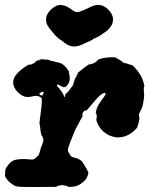

<svg xmlns="http://www.w3.org/2000/svg" viewBox="-27 -728 610 784"><path d="M421 -494Q435 -495 445 -493L451 -491Q450 -490 450 -490Q450 -488 456 -487Q457 -487 458 -486Q458 -485 460.5 -484Q463 -483 463.5 -483Q464 -483 464.5 -482Q465 -481 466 -480Q469 -479 474 -474Q477 -473 478 -472Q484 -469 486 -470Q487 -470 487 -469.5Q487 -469 489 -469Q491 -469 492 -468.5Q493 -468 494.5 -467.5Q496 -467 498 -466Q500 -465 502 -465Q504 -465 505 -464Q508 -462 511 -462Q512 -463 514.5 -461Q517 -459 520.5 -455.5Q524 -452 526 -449Q540 -434 551 -413Q553 -409 555 -403.5Q557 -398 558.5 -393.5Q560 -389 561 -384.5Q562 -380 562.5 -377.5Q563 -375 562 -375Q561 -375 561 -373Q559 -369 561 -349Q562 -340 561.5 -336.5Q561 -333 561 -329.5Q561 -326 560.5 -323.5Q560 -321 559 -317Q557 -293 547 -276Q540 -262 540 -260Q540 -259 541 -255Q544 -240 538 -223Q537 -219 537 -218.5Q537 -218 535 -214Q533 -210 534 -210Q536 -209 525 -198Q506 -179 482 -171Q472 -168 459 -167Q447 -166 434 -170Q422 -173 410 -180Q381 -198 370 -227Q368 -230 367 -236L366 -241L367 -243Q368 -245 368 -252Q368 -259 367.5 -261.5Q367 -264 365.5 -264Q364 -264 364 -264Q364 -269 366 -277Q368 -287 374 -298Q380 -309 393 -326Q403 -339 404 -343Q405 -346 403.5 -347.5Q402 -349 399 -349Q394 -348 386 -342Q376 -334 367 -324Q362 -319 354 -309Q339 -292 331 -282Q326 -275 325 -277Q324 -279 319 -276Q317 -274 315 -273Q312 -270 311 -267Q311 -265 310 -263Q308 -256 310 -255Q311 -255 310 -253.5Q309 -252 308.5 -250Q308 -248 305 -244Q298 -233 293 -221Q289 -215 287 -211Q277 -193 258 -143Q251 -124 250 -117Q250 -111 254 -104Q257 -99 259 -96Q262 -88 274 -85Q285 -83 295 -78Q306 -72 309 -67Q310 -65 312.5 -61.5Q315 -58 317 -55Q324 -42 326 -40Q327 -38 328 -35Q331 -29 332 -28Q336 -27 331 -11Q329 -4 322 6Q316 13 305 21Q289 34 264 35Q251 36 250 34Q250 32 240 30Q233 29 231 28.5Q229 28 227 28Q223 28 210 31Q204 33 204 34Q204 35 202 35Q200 35 135.5 35.5Q71 36 62 35Q41 35 30 29Q25 26 16 19Q3 9 -5 -6L-7 -10V-13Q-6 -16 -6 -21Q-6 -38 -1 -44Q1 -46 4 -51Q17 -70 34 -75Q60 -81 95 -77Q109 -75 114 -80Q116 -81 116 -81Q117 -81 118 -83Q119 -84 119 -84Q120 -84 120 -84V-85Q120 -85 121 -85.5Q122 -86 122 -86Q122 -87 122 -87Q123 -87 124 -88Q125 -89 125 -89Q125 -89 125.5 -89Q126 -89 126 -90Q127 -91 127 -91L130 -93Q130 -93 130.5 -94Q131 -95 132.5 -99Q134 -103 135.5 -108.5Q137 -114 139 -121Q141 -128 143.5 -133.5Q146 -139 147 -142.5Q148 -146 149 -148.5Q150 -151 150 -157Q150 -163 149 -163.5Q148 -164 148 -165L147 -166V-167Q148 -170 144 -173L143 -175Q141 -179 141 -180Q141 -181 140.5 -183Q140 -185 139.5 -188.5Q139 -192 138.5 -193.5Q138 -195 138 -197Q138 -204 137.5 -204Q137 -204 137 -208Q136 -221 134 -221L135 -232V-233Q136 -244 136.5 -247.5Q137 -251 138 -257Q139 -263 139.5 -270Q140 -277 141 -282Q142 -287 142 -291Q142 -295 143 -302Q145 -319 143 -326Q141 -331 130 -335Q120 -338 108 -335Q96 -332 87 -332Q80 -332 76 -333Q62 -337 51 -347Q41 -355 37 -362Q31 -371 28 -380Q22 -406 45 -430Q65 -450 90 -464L95 -465Q95 -464 96 -464Q98 -463 107 -468Q110 -469 114 -471.5Q118 -474 120.5 -475.5Q123 -477 123 -477Q123 -477 119 -476Q113 -475 114 -476Q116 -477 121 -479Q138 -486 152 -488H154H153Q151 -487 148 -486L145 -485H156Q167 -485 166 -485L173 -483Q176 -482 176 -482L178 -481Q180 -481 180 -480Q183 -478 188 -478L187 -479L194 -477Q199 -476 199 -475H200Q200 -475 202 -474.5Q204 -474 205 -474Q206 -474 207.5 -473.5Q209 -473 211.5 -472.5Q214 -472 213 -472H216Q220 -469 223 -468Q224 -468 224 -469L227 -467Q243 -455 250 -443Q256 -434 256 -433L255 -434Q254 -434 254 -433Q254 -429 256 -424Q257 -423 256.5 -423Q256 -423 257 -419Q259 -410 257 -399Q255 -390 251 -385Q246 -377 242 -375Q241 -374 240.5 -373Q240 -372 239 -372Q237 -373 234 -372Q234 -371 232 -372Q228 -373 214 -381Q207 -384 206 -383Q206 -382 206 -379.5Q206 -377 207 -376Q207 -374 212 -370Q225 -355 231 -344Q233 -340 234 -336Q237 -326 239 -339L240 -344L241 -348V-346Q242 -344 242 -343L245 -348L247 -350H248Q249 -352 249.5 -353Q250 -354 251 -354Q254 -354 255 -359Q256 -361 257.5 -362Q259 -363 260.5 -366Q262 -369 265 -372Q274 -382 272 -384Q272 -384 272.5 -385Q273 -386 272 -386L273 -387Q274 -388 273.5 -389Q273 -390 273.5 -390.5Q274 -391 274 -391Q274 -391 275 -392V-393V-394Q276 -395 276 -396Q276 -397 276.5 -398Q277 -399 276.5 -399Q276 -399 277 -400Q278 -401 277.5 -401.5Q277 -402 278 -403Q281 -406 279 -406L280 -407Q281 -408 281.5 -409.5Q282 -411 281 -411L282 -413Q284 -415 286 -416L287 -418H285Q284 -419 287 -421Q291 -424 291 -427Q291 -428 289 -428L286 -427L290 -430Q294 -433 301 -439Q324 -458 339 -467V-466Q339 -465 340 -465Q343 -465 347 -467Q350 -469 350 -468Q350 -467 356 -470Q364 -474 364 -475Q364 -475 364.5 -475.5Q365 -476 366 -477Q371 -479 371 -481Q371 -482 370 -482L377 -486Q398 -493 421 -494ZM137 -482 138 -483Q134 -483 133 -482ZM149 -354Q146 -354 146 -352Q146 -352 145 -352Q143 -353 137 -349Q134 -347 134 -343Q134 -341 140 -339Q146 -337 147 -339Q148 -340 148 -343L149 -345Q150 -345 150.5 -345.5Q151 -346 151 -349Q151 -352 150.5 -353Q150 -354 149 -354ZM212 -707Q221 -709 233 -706Q247 -702 260 -693Q270 -685 278 -681L283 -679H289Q295 -679 300 -681Q309 -684 329 -693Q335 -696 343 -700Q358 -707 372 -708Q381 -708 388 -706Q397 -703 405 -697.5Q413 -692 422 -681Q431 -670 434 -656Q436 -648 433 -637Q431 -627 424 -618Q412 -602 398 -594Q394 -592 388 -587Q386 -585 382 -583Q369 -575 365 -574Q364 -573 360 -571Q355 -569 358 -572Q356 -572 355 -570Q353 -566 337 -559Q332 -557 321 -552Q294 -538 276 -538Q263 -538 249 -545Q241 -549 229 -559Q224 -563 221 -565Q205 -575 194 -589Q188 -597 180 -606Q168 -620 163 -633Q161 -641 161 -651Q162 -670 180 -688Q189 -697 199 -702Q205 -706 212 -707Z"/></svg>

Font: TT2020 Style B
Style: Italic
Weight: 400
Italic angle: -15°
Version: Version 0.2.000